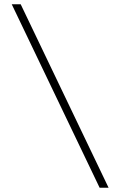

<svg xmlns="http://www.w3.org/2000/svg" viewBox="-20 -880 564 900"><path d="M447 0 35 -860H77L489 0Z"/></svg>

Font: Spartan Thin Light
Style: Regular
Weight: 300
Version: Version 1.004